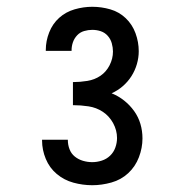

<svg xmlns="http://www.w3.org/2000/svg" viewBox="-20 -863 540 566"><path d="M252 -317Q224 -317 196.5 -324.5Q169 -332 147.5 -350Q126 -368 115 -394.5Q104 -421 104 -449Q104 -449 104 -449.5Q104 -450 104 -451H180Q180 -450 180 -450Q180 -450 180 -450Q180 -436 185 -423Q190 -410 200.5 -401.5Q211 -393 224.5 -389Q238 -385 252 -385Q266 -385 280 -389.5Q294 -394 304.5 -404Q315 -414 320 -428Q325 -442 325 -456Q325 -479 313.5 -500Q302 -521 283 -533.5Q264 -546 241 -549.5Q218 -553 195 -553V-621Q216 -621 237.5 -624.5Q259 -628 276 -639.5Q293 -651 303 -670.5Q313 -690 313 -711Q313 -723 309.5 -735.5Q306 -748 297.5 -757.5Q289 -767 277 -771Q265 -775 252 -775Q240 -775 228 -771.5Q216 -768 207.5 -759Q199 -750 195 -738.5Q191 -727 191 -715Q191 -714 191 -714Q191 -714 191 -713H115Q115 -714 115 -714.5Q115 -715 115 -716Q115 -742 125 -767.5Q135 -793 154.5 -810.5Q174 -828 200 -835.5Q226 -843 252 -843Q279 -843 305 -835.5Q331 -828 350.5 -809.5Q370 -791 379.5 -765Q389 -739 389 -712Q389 -693 383.5 -674Q378 -655 367.5 -638.5Q357 -622 342 -609Q327 -596 309 -588Q329 -580 346 -566.5Q363 -553 375.5 -535.5Q388 -518 394 -497.5Q400 -477 400 -455Q400 -427 389.5 -399.5Q379 -372 358 -352.5Q337 -333 308.5 -325Q280 -317 252 -317Z"/></svg>

Font: Iosevka Slab
Style: Regular
Weight: 400
Monospace: yes
Designer: Belleve Invis
Foundry: Belleve Invis
Version: Version 11.2.4; ttfautohint (v1.8.3)